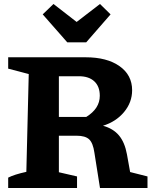

<svg xmlns="http://www.w3.org/2000/svg" viewBox="-20 -942 759 962"><path d="M632 -80 719 -58V0H481L453 -177Q446 -226 426.5 -244Q407 -262 364 -262H275V-79L366 -58V0H21V-52Q52 -68 112 -81L124 -571L21 -598V-655H409Q516 -655 579 -610.5Q642 -566 642 -490Q642 -429 601.5 -380.5Q561 -332 496 -312Q547 -298 576 -263.5Q605 -229 616 -169ZM376 -560H275V-356H412Q480 -398 480 -462Q480 -509 452.5 -534.5Q425 -560 376 -560ZM317 -730 194 -870 248 -922 364 -832 481 -922 534 -870 412 -730Z"/></svg>

Font: Piazzolla
Style: Bold
Weight: 700
Designer: Juan Pablo del Peral
Foundry: Huerta Tipografica
Version: Version 1.330